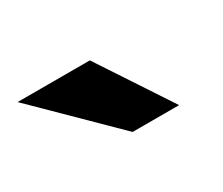

<svg xmlns="http://www.w3.org/2000/svg" viewBox="-46 -787 345 297"><g transform="rotate(-30 126.5 -638.5)"><path d="M-4 -703H125L210 -574H127Z"/></g></svg>

Font: LT Superior Semi-bold
Style: Regular
Weight: 600
Designer: Daniel Lyons
Foundry: LyonsType
Version: Version 1.0